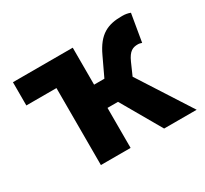

<svg xmlns="http://www.w3.org/2000/svg" viewBox="-110 -665 877 823"><g transform="rotate(-30 328.0 -254.0)"><path d="M175 0H322V-198H374L488 0H649L482 -260L508 -319C527 -362 546 -369 571 -369C578 -369 584 -367 590 -365L613 -501C600 -506 587 -508 573 -508C502 -508 455 -488 416 -404L373 -313H322V-496H26V-381H175Z"/></g></svg>

Font: Giro Sans Regular
Style: Bold
Weight: 700
Designer: Paul D. Hunt
Foundry: Adobe Systems Incorporated
Version: Version 1.000;PS 1.0;hotconv 1.0.88;makeotf.lib2.5.647800